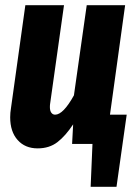

<svg xmlns="http://www.w3.org/2000/svg" viewBox="-20 -551 536 735"><path d="M465 -112 426 164H327L334 0H256L260 -75Q231 -31 200 -7Q169 17 124 17Q76 17 47.5 -15Q19 -47 19 -102Q19 -119 22 -137L77 -531H225L172 -155Q171 -150 171 -141Q171 -127 176.5 -119.5Q182 -112 191 -112Q222 -112 263 -186L312 -531H459L401 -112Z"/></svg>

Font: Fira Sans Extra Condensed
Style: Bold Italic
Weight: 700
Width: 3
Italic angle: -8°
Designer: Carrois Corporate & Edenspiekermann AG
Foundry: Carrois Corporate GbR & Edenspiekermann AG
Version: Version 4.203